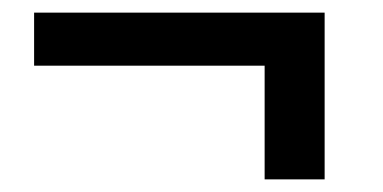

<svg xmlns="http://www.w3.org/2000/svg" viewBox="-20 -428 606 304"><path d="M34 -408H494V-324H34ZM399 -408H494V-144H399Z"/></svg>

Font: Alexandria Medium
Style: Regular
Weight: 500
Designer: Mohamed Gaber
Foundry: Kief Type Foundry
Version: Version 5.100